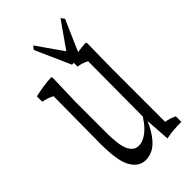

<svg xmlns="http://www.w3.org/2000/svg" viewBox="-227 -820 881 881"><g transform="rotate(-45 214.0 -379.0)"><path d="M99.6 -53.2Q73.2 -96.2 73.2 -208Q73.2 -208 73.2 -214.8Q73.2 -214.8 75.7 -517.1Q48.3 -530.8 21 -535.2Q21 -557.6 21 -570.3Q74.2 -583 127.4 -585.9Q130.4 -586.9 132.8 -578.6Q130.9 -506.8 128.4 -424.8Q128.4 -330.1 128.4 -225.6Q128.4 -146.5 144 -113.8Q159.7 -79.1 192.4 -79.1Q211.4 -79.1 231 -90.3Q267.1 -110.4 299.3 -161.1Q300.3 -344.7 301.3 -518.1Q274.9 -531.7 249.5 -535.2Q249.5 -557.6 249.5 -570.3Q299.3 -583 351.6 -585.9Q354.5 -586.9 356.9 -578.6Q356 -506.8 354.5 -424.8Q354.5 -252.9 354.5 -71.3Q380.9 -67.9 407.2 -54.7Q407.2 -42 407.2 -19Q407.2 -19 402.8 -19Q355.5 -19 308.1 -10.3Q304.2 -74.7 300.3 -129.4Q296.4 -126.5 292.5 -114.3Q275.4 -79.6 256.3 -56.6Q234.4 -30.3 212.4 -20Q190.4 -9.8 168 -9.8Q125.5 -9.8 99.6 -53.2ZM262.7 -621.1 351.6 -747.6 364.3 -731 289.1 -559.1H237.8L161.6 -731L174.3 -747.6Z"/></g></svg>

Font: Scarab Serif
Style: Light
Weight: 300
Designer: John Roberts
Foundry: Scarab
Version: 1.0